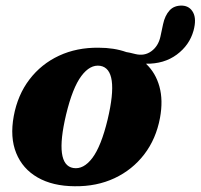

<svg xmlns="http://www.w3.org/2000/svg" viewBox="-20 -650 715 684"><path d="M331.5 -480Q386.5 -480 430 -464.5Q434.5 -464 442.5 -462.2Q450.5 -460.5 462 -457.5Q494.5 -449.5 519.2 -467.5Q544 -485.5 551.5 -519.5L561 -564Q567.5 -594.5 584 -612.8Q600.5 -631 629.5 -630Q656 -628.5 668.2 -605.2Q680.5 -582 669.5 -541Q655 -489 609.8 -455.5Q564.5 -422 500 -423Q534.5 -390.5 548 -341.5Q561.5 -292.5 550 -230Q536 -155 493.8 -100Q451.5 -45 388 -15.2Q324.5 14.5 246 13.5Q167.5 13 114 -17.8Q60.5 -48.5 37.8 -104.5Q15 -160.5 29 -236.5Q43 -312 85 -367Q127 -422 190.2 -451.5Q253.5 -481 331.5 -480ZM241 -51.5Q277.5 -45.5 309 -87.2Q340.5 -129 363.5 -224.5Q406 -404 337 -415.5Q301 -421 269.8 -379.2Q238.5 -337.5 215.5 -242Q173 -63 241 -51.5Z"/></svg>

Font: Fraunces 9pt
Style: Bold Italic
Weight: 700
Italic angle: -16°
Version: Version 1.000;[b76b70a41]